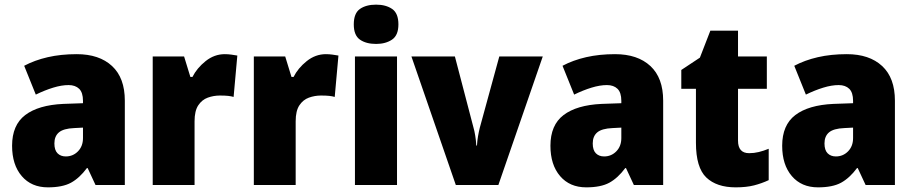

<svg xmlns="http://www.w3.org/2000/svg" viewBox="-20 -796 3929 826"><path d="M310 -563Q407 -563 462 -512Q517 -461 517 -363V0H391L357 -73H354Q322 -30 285.5 -10Q249 10 186 10Q115 10 73.5 -38.5Q32 -87 32 -169Q32 -258 88.5 -301Q145 -344 252 -349L337 -352V-362Q337 -398 320.5 -414Q304 -430 275 -430Q245 -430 209 -419Q173 -408 134 -389L84 -513Q129 -537 185.5 -550Q242 -563 310 -563ZM299 -245Q253 -243 233.5 -226.5Q214 -210 214 -179Q214 -150 227.5 -136.5Q241 -123 263 -123Q294 -123 315.5 -145Q337 -167 337 -202V-247Z M947 -563Q961 -563 975.5 -561Q990 -559 1001 -557L985 -379Q975 -382 961.5 -383.5Q948 -385 926 -385Q899 -385 874 -376Q849 -367 833 -343Q817 -319 817 -274V0H637V-553H772L799 -465H808Q827 -503 864.5 -533Q902 -563 947 -563Z M1382 -563Q1396 -563 1410.5 -561Q1425 -559 1436 -557L1420 -379Q1410 -382 1396.5 -383.5Q1383 -385 1361 -385Q1334 -385 1309 -376Q1284 -367 1268 -343Q1252 -319 1252 -274V0H1072V-553H1207L1234 -465H1243Q1262 -503 1299.5 -533Q1337 -563 1382 -563Z M1598 -776Q1640 -776 1667 -757.5Q1694 -739 1694 -691Q1694 -644 1666.5 -625.5Q1639 -607 1598 -607Q1555 -607 1528.5 -625.5Q1502 -644 1502 -691Q1502 -739 1528.5 -757.5Q1555 -776 1598 -776ZM1688 -553V0H1507V-553Z M1941 0 1750 -553H1937L2017 -247Q2021 -234 2024.5 -212.5Q2028 -191 2029 -170H2032Q2033 -190 2036.5 -210Q2040 -230 2044 -246L2128 -553H2315L2124 0Z M2626 -563Q2723 -563 2778 -512Q2833 -461 2833 -363V0H2707L2673 -73H2670Q2638 -30 2601.5 -10Q2565 10 2502 10Q2431 10 2389.5 -38.5Q2348 -87 2348 -169Q2348 -258 2404.5 -301Q2461 -344 2568 -349L2653 -352V-362Q2653 -398 2636.5 -414Q2620 -430 2591 -430Q2561 -430 2525 -419Q2489 -408 2450 -389L2400 -513Q2445 -537 2501.5 -550Q2558 -563 2626 -563ZM2615 -245Q2569 -243 2549.5 -226.5Q2530 -210 2530 -179Q2530 -150 2543.5 -136.5Q2557 -123 2579 -123Q2610 -123 2631.5 -145Q2653 -167 2653 -202V-247Z M3203 -137Q3224 -137 3244.5 -142Q3265 -147 3287 -156V-21Q3257 -7 3224 1.5Q3191 10 3145 10Q3063 10 3018.5 -32.5Q2974 -75 2974 -182V-414H2911V-495L2991 -548L3036 -664H3155V-553H3279V-414H3155V-191Q3155 -137 3203 -137Z M3623 -563Q3720 -563 3775 -512Q3830 -461 3830 -363V0H3704L3670 -73H3667Q3635 -30 3598.5 -10Q3562 10 3499 10Q3428 10 3386.5 -38.5Q3345 -87 3345 -169Q3345 -258 3401.5 -301Q3458 -344 3565 -349L3650 -352V-362Q3650 -398 3633.5 -414Q3617 -430 3588 -430Q3558 -430 3522 -419Q3486 -408 3447 -389L3397 -513Q3442 -537 3498.5 -550Q3555 -563 3623 -563ZM3612 -245Q3566 -243 3546.5 -226.5Q3527 -210 3527 -179Q3527 -150 3540.5 -136.5Q3554 -123 3576 -123Q3607 -123 3628.5 -145Q3650 -167 3650 -202V-247Z"/></svg>

Font: Noto Sans Myanmar UI SemiCondensed Black
Style: Regular
Weight: 900
Width: 4
Designer: Monotype Design Team
Foundry: Monotype Imaging Inc.
Version: Version 2.103; ttfautohint (v1.8.4.7-5d5b)